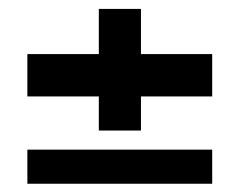

<svg xmlns="http://www.w3.org/2000/svg" viewBox="-20 -538 552 442"><path d="M207.5 -237.5V-316H43V-413.5H207.5V-517.5H304.5V-413.5H468.5V-316H304.5V-237.5ZM43 -115V-193.5H468.5V-115Z"/></svg>

Font: Big Shoulders Stencil Display ExtraBold
Style: Regular
Weight: 800
Designer: Patric King
Foundry: XO Type Co
Version: Version 1.000